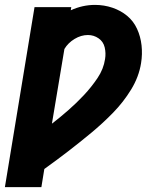

<svg xmlns="http://www.w3.org/2000/svg" viewBox="-20 -764 616 784"><path d="M0 0H149L161 -74Q210 -109 258 -146Q306 -183 352.5 -221.5Q399 -260 441.5 -303.5Q484 -347 515.5 -398.5Q547 -450 556 -506Q562 -543 558 -579Q554 -615 539.5 -646.5Q525 -678 499 -699.5Q473 -721 439 -732.5Q405 -744 368 -744Q317 -744 269 -722L271 -735H121ZM192 -259 243 -564Q258 -589 284.5 -605Q311 -621 339 -621Q363 -621 382.5 -607.5Q402 -594 407.5 -570.5Q413 -547 409 -523Q403 -482 378 -445Q353 -408 323 -376Q293 -344 260 -315Q227 -286 192 -259Z"/></svg>

Font: Iosevka Sparkle Heavy Oblique
Style: Regular
Weight: 900
Italic angle: -9°
Designer: Belleve Invis
Foundry: Belleve Invis
Version: Version 4.5.0; ttfautohint (v1.8.3)